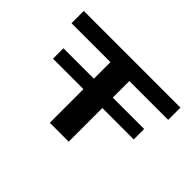

<svg xmlns="http://www.w3.org/2000/svg" viewBox="-117 -966 1257 1257"><g transform="rotate(45 511.0 -337.5)"><path d="M139.5 -311.5H887V-408H139.5ZM421.5 0H596.5V-561.5H956V-675H61V-561.5H421.5Z"/></g></svg>

Font: Anybody ExtraExpanded SemiBold
Style: Regular
Weight: 600
Width: 8
Version: Version 1.113;gftools[0.9.25]